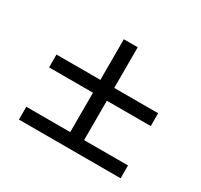

<svg xmlns="http://www.w3.org/2000/svg" viewBox="-111 -739 808 773"><g transform="rotate(30 293.0 -352.5)"><path d="M56.6 -349.1H260.7V-166H56.6V-106.4H529.3V-166H325.2V-349.1H529.3V-408.7H325.2V-597.7H260.7V-408.7H56.6Z"/></g></svg>

Font: Cascadia Code Light
Style: Regular
Weight: 300
Monospace: yes
Designer: Aaron Bell
Foundry: Saja Typeworks
Version: Version 2404.023